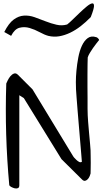

<svg xmlns="http://www.w3.org/2000/svg" viewBox="-20 -1098 625 1121"><path d="M34.2 -16.6Q20.5 -165 16.1 -313.5Q11.7 -461.9 16.6 -610.4Q18.6 -615.2 24.9 -628.4Q31.2 -641.6 40.5 -652.8Q49.8 -664.1 61.5 -668.5Q73.2 -672.9 85 -661.1L169.9 -576.2L407.2 -185.5L412.1 -178.7Q418 -171.9 425.8 -164.6Q433.6 -157.2 441.9 -152.8Q450.2 -148.4 458 -153.3Q457 -168.9 454.1 -202.1Q451.2 -235.4 447.8 -276.9Q444.3 -318.4 440.4 -364.3Q436.5 -410.2 433.1 -452.1Q429.7 -494.1 427.2 -527.3Q424.8 -560.5 423.8 -576.2Q422.9 -588.9 422.9 -618.7Q422.9 -648.4 426.3 -685.5Q429.7 -722.7 437 -761.7Q444.3 -800.8 458 -830.6Q471.7 -860.4 492.2 -875.5Q512.7 -890.6 542 -880.9Q545.9 -880.9 552.2 -874.5Q558.6 -868.2 558.6 -864.3Q551.8 -855.5 542 -843.3Q532.2 -831.1 522.9 -817.4Q513.7 -803.7 504.9 -789.6Q496.1 -775.4 492.2 -762.7Q491.2 -750 491.2 -723.6Q491.2 -697.3 490.7 -663.6Q490.2 -629.9 490.7 -593.3Q491.2 -556.6 491.2 -522.5V-462.9Q491.2 -436.5 492.2 -423.8Q492.2 -416 494.6 -386.2Q497.1 -356.4 500 -322.3Q502.9 -288.1 505.9 -257.8Q508.8 -227.5 508.8 -219.7Q508.8 -210 509.3 -189.5Q509.8 -168.9 509.8 -147.5Q509.8 -126 509.3 -107.9Q508.8 -89.8 508.8 -85Q507.8 -80.1 503.9 -70.3Q500 -60.5 493.2 -52.7Q486.3 -44.9 477.5 -42.5Q468.8 -40 458 -50.8L338.9 -168.9L119.1 -525.4L92.8 -542V-16.6Q92.8 -2.9 84.5 0.5Q76.2 3.9 65.9 1.5Q55.7 -1 45.9 -6.3Q36.1 -11.7 34.2 -16.6ZM4.9 -911.1Q31.2 -962.9 60.1 -983.9Q88.9 -1004.9 119.6 -1006.8Q150.4 -1008.8 182.1 -997.6Q213.9 -986.3 246.1 -973.6Q278.3 -960.9 310.1 -953.6Q341.8 -946.3 372.1 -955.1Q383.8 -963.9 403.8 -983.4Q423.8 -1002.9 445.3 -1023.4Q466.8 -1043.9 486.3 -1060.1Q505.9 -1076.2 517.6 -1078.1Q529.3 -1080.1 528.8 -1062.5Q528.3 -1044.9 509.8 -998Q481.4 -968.8 451.2 -945.3Q420.9 -921.9 389.2 -906.7Q357.4 -891.6 325.7 -886.2Q293.9 -880.9 261.7 -888.7Q240.2 -894.5 211.4 -910.2Q182.6 -925.8 152.8 -934.6Q123 -943.4 94.2 -936Q65.4 -928.7 44.9 -888.7Z"/></svg>

Font: Over the Rainbow
Style: Regular
Weight: 400
Designer: Kimberly Geswein
Foundry: Kimberly Geswein
Version: Version 1.002 2010